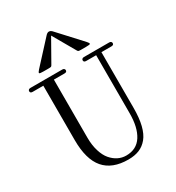

<svg xmlns="http://www.w3.org/2000/svg" viewBox="-228 -1126 1156 1262"><g transform="rotate(-30 350.0 -495.0)"><path d="M30.8 -714.8Q30.8 -721.7 35.6 -725.8Q40.5 -730 48.8 -730H291Q299.3 -730 304.2 -725.8Q309.1 -721.7 309.1 -714.8Q309.1 -700.2 291 -700.2H210V-259.8Q210 -202.6 223.9 -157.5Q237.8 -112.3 261 -85.2Q284.2 -58.1 312.7 -43.9Q341.3 -29.8 373 -29.8Q452.1 -29.8 491.5 -91.1Q530.8 -152.3 530.8 -259.8V-700.2H455.1Q437 -700.2 437 -714.8Q437 -721.7 441.9 -725.8Q446.8 -730 455.1 -730H647Q655.3 -730 660.2 -725.8Q665 -721.7 665 -714.8Q665 -700.2 647 -700.2H570.8V-276.9Q570.8 -201.2 557.4 -147Q543.9 -92.8 517.6 -60.8Q491.2 -28.8 455.8 -14.4Q420.4 0 373 0Q251 0 190.4 -70.6Q129.9 -141.1 129.9 -287.1V-700.2H48.8Q30.8 -700.2 30.8 -714.8ZM147 -785.2Q149.4 -780.8 179.2 -780.8H210.9Q212.4 -780.8 215.3 -780.8Q229.5 -780.8 234.4 -782.2Q239.3 -783.7 243.2 -791L338.9 -960L436 -791Q439.9 -783.7 444.8 -782.2Q449.7 -780.8 463.4 -780.8Q466.3 -780.8 467.8 -780.8H500Q530.3 -780.8 532.2 -785.2Q535.2 -791 521 -806.2L361.8 -979Q350.6 -990.2 338.9 -990.2Q328.1 -990.2 316.9 -979L158.2 -806.2Q144 -791 147 -785.2Z"/></g></svg>

Font: Director Light
Style: Regular
Weight: 100
Designer: Ange Degheest & May Jolivet & Justine Herbel
Foundry: Velvetyne Type Foundry
Version: Version 1.000;FEAKit 1.0